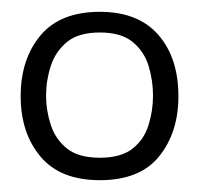

<svg xmlns="http://www.w3.org/2000/svg" viewBox="-20 -713 337 325"><path d="M149 -408Q82 -408 48.5 -448Q15 -488 15 -550Q15 -613 48.5 -653Q82 -693 149 -693Q214 -693 248 -654Q282 -615 282 -550Q282 -489 249.5 -448.5Q217 -408 149 -408ZM149 -446Q185 -446 204.5 -461.5Q224 -477 231.5 -501.5Q239 -526 239 -551Q239 -577 231.5 -601.5Q224 -626 204.5 -642Q185 -658 149 -658Q113 -658 93.5 -642Q74 -626 66 -601.5Q58 -577 58 -551Q58 -526 66 -501.5Q74 -477 93.5 -461.5Q113 -446 149 -446Z"/></svg>

Font: Darker Grotesque Light Medium
Style: Regular
Weight: 500
Version: Version 1.000;gftools[0.9.28]